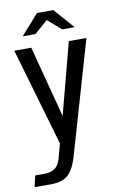

<svg xmlns="http://www.w3.org/2000/svg" viewBox="-102 -673 543 891"><g transform="rotate(-10 169.0 -227.0)"><path d="M-13 170 -1 117H43Q75 117 95 101Q115 85 125 38L138 -9L4 -470H84L172 -135L173 -126V-135L261 -470H344L190 61Q173 119 146 144.5Q119 170 64 170ZM54 -529 138 -624H215L299 -529H240L177 -584L114 -529Z"/></g></svg>

Font: Smooch Sans SemiBold
Style: Bold
Weight: 600
Designer: Robert E. Leuschke
Foundry: Robert E. Leuschke
Version: Version 1.010; ttfautohint (v1.8.3)